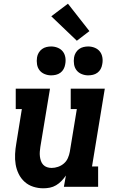

<svg xmlns="http://www.w3.org/2000/svg" viewBox="-20 -1009 640 1037"><path d="M214 8Q186 8 159.5 -0.5Q133 -9 113 -27Q93 -45 81 -69.5Q69 -94 64.5 -121Q60 -148 61.5 -177Q63 -206 68 -234L98 -420H65V-530H250L198 -216Q196 -203 195 -190Q194 -177 195.5 -164.5Q197 -152 201 -140Q205 -128 213.5 -119Q222 -110 234 -106Q246 -102 259 -102Q276 -102 293.5 -108Q311 -114 325 -126Q339 -138 346.5 -155Q354 -172 357 -189L395 -420H362V-530H546L477 -110H510V0H325L336 -61Q325 -45 312 -31.5Q299 -18 283 -8.5Q267 1 249.5 4.5Q232 8 214 8ZM456 -602Q438 -602 421 -609Q404 -616 393.5 -629.5Q383 -643 380 -661.5Q377 -680 380 -699Q382 -712 389 -724Q396 -736 407 -744Q418 -752 431 -755Q444 -758 456 -758Q475 -758 492 -751Q509 -744 519.5 -730.5Q530 -717 533 -698.5Q536 -680 532 -661Q530 -648 523.5 -636Q517 -624 506 -616Q495 -608 482 -605Q469 -602 456 -602ZM256 -602Q238 -602 221 -609Q204 -616 193.5 -629.5Q183 -643 180 -661.5Q177 -680 180 -699Q182 -712 189 -724Q196 -736 207 -744Q218 -752 231 -755Q244 -758 256 -758Q275 -758 292 -751Q309 -744 319.5 -730.5Q330 -717 333 -698.5Q336 -680 332 -661Q330 -648 323.5 -636Q317 -624 306 -616Q295 -608 282 -605Q269 -602 256 -602ZM395 -789 257 -921 347 -989 463 -841Z"/></svg>

Font: Iosevka Slab XBdExObl
Style: Regular
Weight: 800
Width: 7
Italic angle: -9°
Monospace: yes
Designer: Belleve Invis
Foundry: Belleve Invis
Version: Version 11.1.0; ttfautohint (v1.8.3)